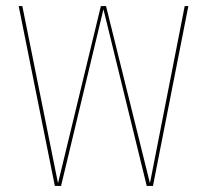

<svg xmlns="http://www.w3.org/2000/svg" viewBox="-20 -612 691 632"><path d="M160.5 0H181L320.5 -581.5L463 0H483.5L600 -592H588L474 -11H473L329 -592H312L171.5 -11H170.5L53.5 -592H41.5Z"/></svg>

Font: Anybody Thin
Style: Regular
Weight: 100
Designer: Tyler Finck
Foundry: Etcetera Type Company
Version: Version 1.114;gftools[0.9.25]